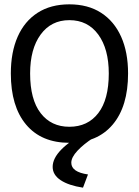

<svg xmlns="http://www.w3.org/2000/svg" viewBox="-20 -648 640 886"><path d="M300 11Q171 11 100.5 -73Q30 -157 30 -309Q30 -407 61.5 -478.5Q93 -550 153.5 -589Q214 -628 300 -628Q386 -628 446.5 -589Q507 -550 539 -478.5Q571 -407 571 -309Q571 -157 500 -73Q429 11 300 11ZM300 -63Q385 -63 433.5 -126Q482 -189 482 -309Q482 -422 433.5 -488.5Q385 -555 300 -555Q216 -555 167.5 -488.5Q119 -422 119 -309Q119 -189 167.5 -126Q216 -63 300 -63ZM386 157 363 218Q297 208 260 183.5Q223 159 223 122Q223 83 262.5 42.5Q302 2 373 -34L411 -12Q366 17 337.5 47.5Q309 78 309 103Q309 146 386 157Z"/></svg>

Font: Inconsolata Expanded Medium
Style: Regular
Weight: 500
Width: 7
Monospace: yes
Designer: Raph Levien, Cyreal, Brenton Simpson
Foundry: Raph Levien, Cyreal, Google
Version: Version 3.001; ttfautohint (v1.8.2.53-6de2)